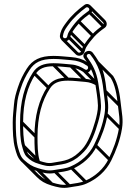

<svg xmlns="http://www.w3.org/2000/svg" viewBox="-20 -894 664 943"><path d="M447.6 -485.9C453.1 -446.5 459.6 -414 461 -375.7C461.8 -352.9 453.9 -320.3 447.8 -299.1C433.5 -249.1 412.7 -191.4 381.6 -159.2C359.9 -136.8 341.9 -121.7 314.3 -111C289.6 -102 274.4 -101.2 242.6 -95.4C215.6 -89.7 200.6 -96.1 176.1 -103.2C151.4 -110.3 139.9 -118 123.1 -133.5C112.2 -143 108.6 -161.4 103.2 -179.2C94.3 -207.9 93.5 -253 93.5 -293C93.5 -392.7 114.9 -469.6 154.3 -529.9C171.9 -556.9 196.8 -568.5 242.5 -568.5C271.3 -568.5 298.7 -564.7 327.4 -562.5C353.5 -560.6 371.5 -552 388.9 -540.7C405.5 -530 422.3 -540.6 426.8 -554.6C435.9 -535.5 443.6 -514.3 447.6 -485.9ZM48.5 -379.6C46.5 -353 42.5 -323.9 42.5 -293.5C42.5 -248.9 43.8 -202.4 53.8 -166C60.6 -141.2 66 -119 84.6 -100.3C106.1 -79.1 128.2 -64 161.9 -53.8C189.2 -46 214.8 -37.6 251.4 -44.6C283.8 -50.8 304.6 -50.2 334 -63.1C386.1 -85.9 430.1 -124.5 455.7 -176.7C478.9 -223.8 499 -275.2 508.4 -332.8C515.7 -377.5 507.5 -408.3 503.5 -447.8C497.8 -503 488.3 -553.5 465.5 -590.8C456.2 -606 445.9 -622 435.9 -634.7C415.9 -659.8 373 -629.3 396.2 -604.2C399 -600.2 403.2 -594.2 406.3 -589.6C386.7 -603.8 358.6 -611.5 330.5 -613.5C301.5 -615.5 274 -619.5 243 -619.5C177.2 -619.5 139 -599.6 111.7 -557.1C94.1 -529.6 79.2 -500 67.9 -465.3C58.3 -435.8 51 -412.3 48.5 -379.6ZM82.1 -460.7C93.1 -494.4 106.8 -522.1 124.3 -549C148.7 -587.2 180.4 -604.5 243 -604.5C272.7 -604.5 299.7 -600.7 329.5 -598.5C357.1 -596.7 383.3 -588.4 399.9 -575.7L408.7 -570.8C418.3 -561.7 409.3 -545.1 397.1 -553.3C378.1 -565.1 357.9 -575.3 328.6 -577.5C300.3 -579.6 272.8 -583.5 242.5 -583.5C194.3 -583.5 162.6 -570.1 141.7 -538.1C100.6 -475 78.5 -394.7 78.5 -293C78.5 -252.9 78.9 -206.9 88.8 -174.8C93.6 -159.2 97 -138.3 111.2 -124.1C128 -106.9 145.3 -96.2 171.9 -88.8C195 -81.9 214.9 -74.6 245.5 -80.6C274.3 -86.3 293.6 -85.4 320 -97.1C350.3 -109 370.2 -125.8 392.4 -148.8C427.2 -184.8 447.8 -244.3 462.2 -295C468.4 -316.7 476.9 -350.1 476 -376.3C474.6 -416.2 467.1 -449.4 462.5 -487.9L462.4 -488.1L462.4 -488.2C453 -544.7 434.2 -576.8 408.1 -613.4C400 -624.9 416.9 -634.8 424.1 -625.3C461.3 -578.4 480.4 -527.7 488.5 -446.2C492.9 -405.2 500.2 -376.8 493.6 -335.2C484.4 -280 464.9 -229.4 442.3 -183.3C418.6 -135.1 376.7 -98.2 328 -76.9C301.6 -65.3 282.4 -65.8 248.6 -59.4C215.6 -53.1 193.8 -60 166.1 -68.2C136.6 -76.9 120.8 -88.5 99.9 -106.7C81.5 -122.1 76.2 -142.2 68.2 -170C59.3 -203.6 57.5 -249.4 57.5 -293.5C57.5 -322.9 60.7 -351.6 63.5 -378.2C65.9 -409.6 72.2 -430.2 82.1 -460.7ZM393.5 -869C363.6 -847.6 329.7 -816.5 307 -785.4C294.6 -768.6 282.7 -753.6 276.7 -731.6L274.9 -722.8C269.1 -696.9 300 -680.1 318.3 -699.6C326.3 -708.1 326.3 -722.3 332.4 -732.1C342.9 -749.7 356.2 -767 371.6 -784C386.8 -800.9 406.8 -816.1 423.2 -827.8C450.9 -846.2 418.8 -889.3 393.5 -869ZM309.7 -713.8C306.1 -701 285.8 -705.6 289.3 -718.2L291.3 -728.5C295.9 -746.3 306.5 -759.5 319.1 -776.6C340.5 -805.8 373.7 -836.4 402.3 -856.9C412.8 -863.5 425.2 -847.2 414.7 -840.2C397.3 -827.7 377.2 -812.6 360.4 -794C344.5 -776.4 330.9 -758.5 319.6 -739.9C314.1 -730.8 311.8 -723.3 309.7 -713.8ZM311.7 -706.7 382.4 -636 393 -646.6 322.3 -717.3ZM320.7 -730.7 391.4 -660 402 -670.6 331.3 -741.3ZM360.7 -783.7 431.4 -713 442 -723.6 371.3 -794.3ZM413.7 -828.7 484.4 -758 495 -768.6 424.3 -839.3ZM158.7 -55.7 229.4 15 240 4.4 169.3 -66.3ZM244.7 -46.7 315.4 24 326 13.4 255.3 -57.3ZM325.7 -64.7 396.4 6 407 -4.6 336.3 -75.3ZM443.7 -174.7 514.4 -104 525 -114.6 454.3 -185.3ZM495.7 -328.7 566.4 -258 577 -268.6 506.3 -339.3ZM490.7 -441.7 561.4 -371 572 -381.6 501.3 -452.3ZM90.7 -171.7 161.4 -101 172 -111.6 101.3 -182.3ZM80.7 -287.7 151.4 -217 162 -227.6 91.3 -298.3ZM142.7 -528.7 213.4 -458 224 -468.6 153.3 -539.3ZM237.2 -570.7 307.9 -500 318.5 -510.6 247.8 -581.3ZM322.7 -564.7 393.4 -494 404 -504.6 333.3 -575.3ZM387.7 -541.7 450 -479.4 460.6 -490 398.3 -552.3ZM409.2 -570.3 429.3 -550.2 439.9 -560.9 419.8 -580.9ZM459.5 -487.6C442.9 -497.1 424.3 -504.9 399.3 -506.8C371 -508.9 343.5 -512.8 313.2 -512.8C265 -512.8 233.3 -499.4 212.4 -467.4C171.3 -404.3 149.2 -323.9 149.2 -222.3C149.2 -182.2 149.7 -136.2 159.5 -104.1C160.4 -101.3 161.2 -98.4 162.1 -95.3L176.5 -99.4C175.7 -102.4 174.8 -105.5 173.9 -108.5C165 -137.2 164.2 -182.3 164.2 -222.3C164.2 -322 185.6 -398.9 225 -459.2C242.6 -486.2 267.5 -497.8 313.2 -497.8C342 -497.8 369.4 -493.9 398.2 -491.8C420.5 -490.2 436.7 -483.4 452 -474.6ZM453.7 -581.7 523.8 -511.6C544.9 -478 553.8 -430.1 559.2 -375.5C563.6 -334.5 571 -306.1 564.3 -264.5C555.1 -209.3 535.6 -158.7 513 -112.6C489.3 -64.4 447.5 -27.5 398.8 -6.2C372.3 5.4 353.2 4.9 319.3 11.3C286.3 17.6 264.5 10.7 236.8 2.5C207.5 -6.1 191.3 -18.1 170.8 -35.8L100.3 -106.3L89.7 -95.7L160.6 -24.8C180.8 -4.6 200.5 7.1 232.6 16.9C259.9 24.7 285.6 33.1 322.1 26.1C354.5 19.9 375.3 20.5 404.7 7.6C456.8 -15.2 500.8 -53.8 526.5 -106C549.6 -153.1 569.7 -204.5 579.1 -262.1C586.4 -306.8 578.3 -337.6 574.2 -377C568.6 -432.8 559.7 -483.6 535.6 -521L464.3 -592.3ZM414.6 -855.9 485.3 -785.2C490.6 -779.9 490.9 -773.3 485.4 -769.5C467.9 -757.1 447.9 -741.9 431.1 -723.3C415.2 -705.7 401.6 -687.8 390.3 -669.2C384.8 -660.1 382.6 -652.6 380.4 -643.1C378.5 -636.5 367.8 -632.6 362.5 -637.9L291.8 -708.6L281.2 -698L351.9 -627.3C362.9 -616.3 379.9 -619.2 389.1 -628.9C397 -637.4 397 -651.6 403.1 -661.4C413.7 -678.9 426.9 -696.3 442.3 -713.3C457.5 -730.2 477.3 -745.6 494 -757.1C509.4 -767.8 505.2 -786.5 495.9 -795.8L425.2 -866.5Z"/></svg>

Font: CiSf OpenHand
Style: Gls
Weight: 400
Foundry: Cannot Into Space Fonts
Version: Version 0.7892